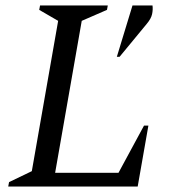

<svg xmlns="http://www.w3.org/2000/svg" viewBox="-20 -680 638 700"><path d="M10 0 13 -16 96 -56 192 -604 123 -644 126 -660H373L370 -644L278 -604L181 -50H412L505 -222H521L482 0ZM406 -473 463 -660H536Q538 -645 534.5 -628.5Q531 -612 515 -593L416 -473Z"/></svg>

Font: Spectral
Style: Italic
Weight: 400
Italic angle: -10°
Designer: Jean-Baptiste Levee
Foundry: Production Type
Version: Version 2.001